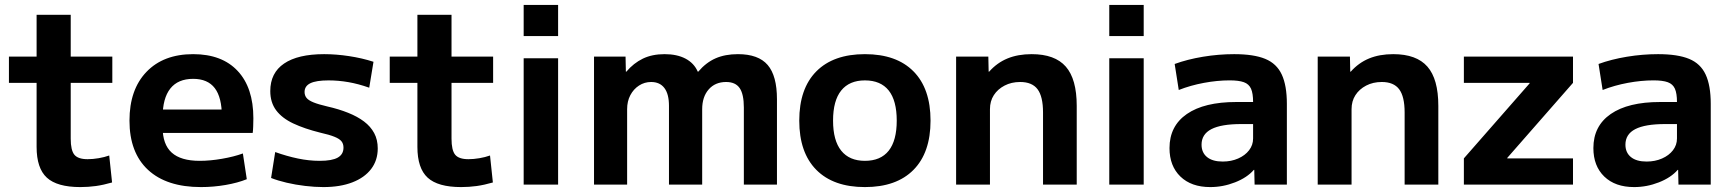

<svg xmlns="http://www.w3.org/2000/svg" viewBox="-20 -750 7026 780"><path d="M306.3 10Q212 10 170.4 -28.2Q128.7 -66.3 128.7 -153.3V-413.4H16.3V-520H128.7V-690H267.3V-520H436.3V-413.4H267.3V-186.7Q267.3 -139.6 282.1 -121.5Q297 -103.3 336 -103.3Q357 -103.3 380.7 -107.3Q404.3 -111.3 423.7 -118.3L435.3 -8.7Q400.7 1.3 369.7 5.7Q338.7 10 306.3 10Z M796.7 10Q656.7 10 581.3 -60Q506 -130 506 -260Q506 -386 575 -458Q644 -530 764.7 -530Q881.7 -530 945.5 -461.8Q1009.3 -393.7 1009.3 -269.3Q1009.3 -254.7 1008.6 -236.7Q1008 -218.7 1006.6 -210H582.6V-305H900.4L881.4 -276Q881.4 -354.3 852.5 -392Q823.7 -429.7 764.7 -429.7Q703.3 -429.7 672 -390.4Q640.6 -351 640.6 -273.3V-233.3Q640.6 -163.3 677.6 -130Q714.6 -96.6 791.3 -96.6Q833.7 -96.6 882 -105Q930.3 -113.3 966.7 -126.6L982.6 -22Q945.6 -7 896.1 1.5Q846.7 10 796.7 10Z M1293.7 10Q1258.7 10 1219.5 5.3Q1180.3 0.7 1144.3 -7.8Q1108.3 -16.3 1081.3 -27L1098 -132.3Q1145.7 -115.3 1190.5 -106Q1235.3 -96.6 1279 -96.6Q1329 -96.6 1352.2 -109.8Q1375.4 -123 1375.4 -150.3Q1375.4 -165.7 1367.4 -175.8Q1359.4 -186 1338.9 -194.3Q1318.3 -202.7 1281.3 -211Q1217 -227 1171.3 -248.5Q1125.7 -270 1101.8 -302Q1078 -334 1078 -380Q1078 -453.7 1134 -491.8Q1190 -530 1297 -530Q1345.7 -530 1398.3 -522Q1451 -514 1497.3 -499L1480 -393.7Q1435.7 -409.4 1395 -416.4Q1354.3 -423.4 1314.6 -423.4Q1264.6 -423.4 1240.9 -411.9Q1217.3 -400.4 1217.3 -376.3Q1217.3 -362.3 1225.3 -352.3Q1233.3 -342.3 1253.3 -334.2Q1273.3 -326 1309 -317.7Q1356.3 -307 1394.1 -291.8Q1432 -276.7 1458.8 -256.5Q1485.6 -236.3 1500.1 -209.3Q1514.6 -182.3 1514.6 -147Q1514.6 -98.7 1487.8 -63.5Q1461 -28.3 1411.5 -9.2Q1362 10 1293.7 10Z M1853.3 10Q1759 10 1717.4 -28.2Q1675.7 -66.3 1675.7 -153.3V-413.4H1563.3V-520H1675.7V-690H1814.3V-520H1983.3V-413.4H1814.3V-186.7Q1814.3 -139.6 1829.1 -121.5Q1844 -103.3 1883 -103.3Q1904 -103.3 1927.7 -107.3Q1951.3 -111.3 1970.7 -118.3L1982.3 -8.7Q1947.7 1.3 1916.7 5.7Q1885.7 10 1853.3 10Z M2107.4 -603.4V-730H2247.3V-603.4ZM2107.4 0V-513.3H2247.3V0Z M2393.2 0V-520H2521.3L2522.6 -458.9H2524.6Q2553.9 -493.5 2591.6 -511.8Q2629.3 -530 2680 -530Q2730.3 -530 2764.9 -511.8Q2799.6 -493.5 2814.7 -458.9H2816.7Q2848.1 -495.9 2887 -513Q2925.8 -530 2977.8 -530Q3061 -530 3098.7 -486Q3136.4 -442.1 3136.4 -346.7V0H3001.9V-313.1Q3001.9 -367.3 2984.9 -392.1Q2967.8 -416.9 2930 -416.9Q2885.3 -416.9 2858.9 -386.6Q2832.6 -356.4 2832.6 -306.4V0H2697.7V-320Q2697.7 -368 2679.1 -392.4Q2660.6 -416.9 2625.1 -416.9Q2598.2 -416.9 2575.9 -402.4Q2553.6 -387.9 2540.6 -363.1Q2527.7 -338.4 2527.7 -306.4V0Z M3493.7 10Q3365.7 10 3296.3 -60Q3227 -130 3227 -260Q3227 -390 3296.3 -460Q3365.7 -530 3493.7 -530Q3622 -530 3691.1 -460Q3760.3 -390 3760.3 -260Q3760.3 -130 3691.1 -60Q3622 10 3493.7 10ZM3493.7 -96.6Q3557.7 -96.6 3590.4 -137.8Q3623 -179 3623 -260Q3623 -341.3 3590.4 -382.4Q3557.7 -423.4 3493.7 -423.4Q3430.6 -423.4 3397.5 -382.4Q3364.3 -341.3 3364.3 -260Q3364.3 -179 3397.5 -137.8Q3430.6 -96.6 3493.7 -96.6Z M3864.2 0V-520H3995.1L3996.4 -458.9H3998.4Q4030.5 -495 4072.9 -512.5Q4115.4 -530 4171 -530Q4265.5 -530 4309.8 -479.4Q4354.2 -428.8 4354.2 -320V0H4217.3V-293.2Q4217.3 -357.6 4195.2 -387.3Q4173 -416.9 4124.5 -416.9Q4088.8 -416.9 4061 -402.3Q4033.1 -387.8 4017.4 -363.4Q4001.7 -339.1 4001.7 -306.4V0Z M4486.4 -603.4V-730H4626.3V-603.4ZM4486.4 0V-513.3H4626.3V0Z M4896.6 10Q4819.7 10 4775.4 -32.8Q4731.1 -75.7 4731.1 -148.4Q4731.1 -238.1 4801.7 -286.9Q4872.4 -335.6 5002.1 -335.6H5070.7Q5070.7 -370.6 5062.3 -389.6Q5053.9 -408.5 5033.3 -416Q5012.7 -423.5 4975.4 -423.5Q4925.5 -423.5 4871.1 -413.4Q4816.7 -403.3 4768.7 -384.4L4752.1 -490.1Q4803.8 -509 4867.2 -519.5Q4930.6 -530 4993.9 -530Q5073.8 -530 5120.1 -510.8Q5166.5 -491.7 5187.2 -447.1Q5207.9 -402.5 5207.9 -328.4V0H5076.8L5075.4 -59.9H5073.7Q5046.2 -28.3 4997.2 -9.2Q4948.3 10 4896.6 10ZM4947.2 -93.7Q4981.9 -93.7 5010 -106.1Q5038.1 -118.4 5054.4 -139.6Q5070.7 -160.7 5070.7 -187.4V-246H5022.1Q4941.3 -246 4901.3 -225.4Q4861.3 -204.7 4861.3 -162.3Q4861.3 -130.1 4883.6 -111.9Q4906 -93.7 4947.2 -93.7Z M5333.2 0V-520H5464.1L5465.4 -458.9H5467.4Q5499.5 -495 5541.9 -512.5Q5584.4 -530 5640 -530Q5734.5 -530 5778.8 -479.4Q5823.2 -428.8 5823.2 -320V0H5686.3V-293.2Q5686.3 -357.6 5664.2 -387.3Q5642 -416.9 5593.5 -416.9Q5557.8 -416.9 5530 -402.3Q5502.1 -387.8 5486.4 -363.4Q5470.7 -339.1 5470.7 -306.4V0Z M5927 0V-106.6L6194.1 -411.4V-413.4H5927V-520H6370.3V-413.4L6103.3 -108.6V-106.6H6370.3V0Z M6618.6 10Q6541.7 10 6497.4 -32.8Q6453.1 -75.7 6453.1 -148.4Q6453.1 -238.1 6523.7 -286.9Q6594.4 -335.6 6724.1 -335.6H6792.7Q6792.7 -370.6 6784.3 -389.6Q6775.9 -408.5 6755.3 -416Q6734.7 -423.5 6697.4 -423.5Q6647.5 -423.5 6593.1 -413.4Q6538.7 -403.3 6490.7 -384.4L6474.1 -490.1Q6525.8 -509 6589.2 -519.5Q6652.6 -530 6715.9 -530Q6795.8 -530 6842.1 -510.8Q6888.5 -491.7 6909.2 -447.1Q6929.9 -402.5 6929.9 -328.4V0H6798.8L6797.4 -59.9H6795.7Q6768.2 -28.3 6719.2 -9.2Q6670.3 10 6618.6 10ZM6669.2 -93.7Q6703.9 -93.7 6732 -106.1Q6760.1 -118.4 6776.4 -139.6Q6792.7 -160.7 6792.7 -187.4V-246H6744.1Q6663.3 -246 6623.3 -225.4Q6583.3 -204.7 6583.3 -162.3Q6583.3 -130.1 6605.6 -111.9Q6628 -93.7 6669.2 -93.7Z"/></svg>

Font: M PLUS 1 Thin
Style: Regular
Weight: 100
Designer: Coji Morishita
Foundry: UNDERFOREST DESIGN
Version: Version 1.001